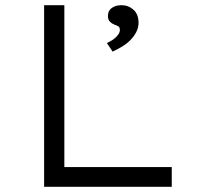

<svg xmlns="http://www.w3.org/2000/svg" viewBox="-20 -720 766 740"><path d="M150 0V-700H228V-76H642V0ZM414 -521 392 -554Q407 -561 418 -569Q429 -577 435.5 -586.5Q442 -596 442 -604Q442 -615 436 -618.5Q430 -622 421 -625Q411 -629 403.5 -636.5Q396 -644 396 -659Q396 -679 411 -689.5Q426 -700 448 -700Q475 -700 494.5 -682.5Q514 -665 514 -632Q514 -613 505 -596Q496 -579 482 -565Q468 -551 450.5 -540.5Q433 -530 414 -521Z"/></svg>

Font: Lexend Giga Light
Style: Regular
Weight: 300
Version: Version 1.007